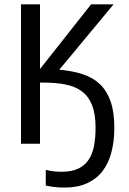

<svg xmlns="http://www.w3.org/2000/svg" viewBox="-20 -658 590 879"><path d="M251.5 -338.9 500 -638.2H397L163.1 -341.8V-638.2H76.2V0H163.1V-279.8H179.2C216.6 -279.8 250.1 -276.9 279.5 -271.2C309 -265.5 334 -255.1 354.5 -240C375 -224.9 390.6 -203.8 401.4 -176.8C412.1 -149.7 417.5 -115.1 417.5 -72.8C417.5 -42.2 415.1 -14.5 410.4 10.3C405.7 35 397.4 56.2 385.5 73.7C373.6 91.3 357.7 104.8 337.6 114.3C317.6 123.7 292.3 128.4 261.7 128.4C251 128.4 239.7 127.8 227.8 126.7C215.9 125.6 203.1 123.2 189.5 119.6V191.4C205.1 195 220.1 197.4 234.4 198.7C248.7 200 262.4 200.7 275.4 200.7C315.4 200.7 349.9 194.1 378.7 180.9C407.5 167.7 431.1 149.2 449.5 125.2C467.9 101.3 481.4 72.5 490.2 38.8C499 5.1 503.4 -32.1 503.4 -72.8C503.4 -120.6 497.8 -160.7 486.6 -193.1C475.3 -225.5 459 -252 437.5 -272.5C416 -293 389.6 -308.3 358.4 -318.4C327.1 -328.5 291.5 -335.3 251.5 -338.9Z"/></svg>

Font: CodeNewRoman Nerd Font Mono
Style: Regular
Weight: 400
Monospace: yes
Designer: Sam Radian
Foundry: Code New Roman
Version: Version 2.00 November 29, 2014;Nerd Fonts 3.2.1